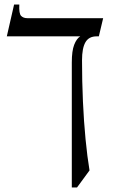

<svg xmlns="http://www.w3.org/2000/svg" viewBox="-20 -605 499 845"><path d="M100 -525H434L415 -445H405Q371 -445 356 -419Q341 -393 341 -340Q341 -247 345 -158.5Q349 -70 356.5 7.5Q364 85 374 145L319 220H296V-330Q296 -381 306.5 -408Q317 -435 333 -445H10L42 -585H65Q63 -545 73 -535Q83 -525 100 -525Z"/></svg>

Font: Bona Nova
Style: Regular
Weight: 400
Designer: Mateusz Machalski
Foundry: Capitalics
Version: Version 4.001; ttfautohint (v1.8.3)